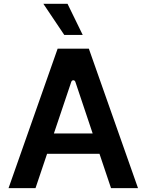

<svg xmlns="http://www.w3.org/2000/svg" viewBox="-20 -981 764 1001"><path d="M411.2 -799 332 -961.3H206L315 -799ZM558.9 0H699.6L443.2 -727.3H280.5L24.5 0H165.1L225.5 -179.3H498.6ZM261 -285.2 351.6 -554.3C355.1 -565.3 369.3 -565.3 372.9 -554.3L463.1 -285.2Z"/></svg>

Font: RA Gorm Semi Bold
Style: Regular
Weight: 600
Designer: Rasmus Andersson
Foundry: rsms
Version: Version 3.000;hotconv 1.0.109;makeotfexe 2.5.65596